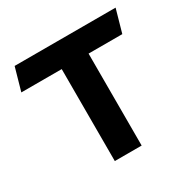

<svg xmlns="http://www.w3.org/2000/svg" viewBox="-126 -654 767 774"><g transform="rotate(-30 257.0 -267.0)"><path d="M477 -428 507 -534H37L7 -428H195V0H320V-428Z"/></g></svg>

Font: Talent
Style: Bold
Weight: 600
Designer: Mike Powis
Version: Version 1.001;hotconv 1.0.109;makeotfexe 2.5.65596